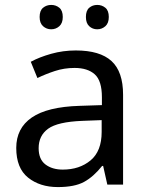

<svg xmlns="http://www.w3.org/2000/svg" viewBox="-20 -750 601 780"><path d="M288 -545Q386 -545 433 -502Q480 -459 480 -365V0H416L399 -76H395Q360 -32 321.5 -11Q283 10 215 10Q142 10 94 -28.5Q46 -67 46 -149Q46 -229 109 -272.5Q172 -316 303 -320L394 -323V-355Q394 -422 365 -448Q336 -474 283 -474Q241 -474 203 -461.5Q165 -449 132 -433L105 -499Q140 -518 188 -531.5Q236 -545 288 -545ZM314 -259Q214 -255 175.5 -227Q137 -199 137 -148Q137 -103 164.5 -82Q192 -61 235 -61Q303 -61 348 -98.5Q393 -136 393 -214V-262ZM141 -681Q141 -707 155 -718.5Q169 -730 188 -730Q207 -730 221 -718.5Q235 -707 235 -681Q235 -656 221 -643.5Q207 -631 188 -631Q169 -631 155 -643.5Q141 -656 141 -681ZM329 -681Q329 -707 342.5 -718.5Q356 -730 375 -730Q394 -730 408 -718.5Q422 -707 422 -681Q422 -656 408 -643.5Q394 -631 375 -631Q356 -631 342.5 -643.5Q329 -656 329 -681Z"/></svg>

Font: Noto Music
Style: Regular
Weight: 400
Designer: Monotype Design Team, Benjamin Yang
Foundry: Monotype Imaging Inc.
Version: Version 2.002; ttfautohint (v1.8.4.7-5d5b)